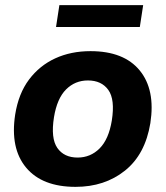

<svg xmlns="http://www.w3.org/2000/svg" viewBox="-20 -716 644 747"><path d="M19 0ZM274 11Q144 11 81.5 -64Q19 -139 39 -270Q52 -352 93 -406.5Q134 -461 195 -489Q256 -517 332 -517Q462 -517 523.5 -442Q585 -367 565 -237Q545 -115 466 -52Q387 11 274 11ZM282 -103Q332 -103 367.5 -138.5Q403 -174 415 -247Q428 -329 401.5 -366Q375 -403 322 -403Q272 -403 237 -368Q202 -333 190 -260Q177 -178 203 -140.5Q229 -103 282 -103ZM198 -611 211 -696H537L524 -611Z"/></svg>

Font: Winston
Style: Bold Italic
Weight: 700
Italic angle: -9°
Designer: Original fonts by Vernon Adams / Changes by Cristiano Sobral
Foundry: Original fonts by Vernon Adams / Changes by Cristiano Sobral
Version: Version 2.503;July 17, 2020;FontCreator 13.0.0.2655 64-bit